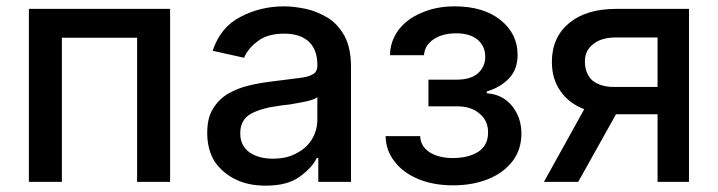

<svg xmlns="http://www.w3.org/2000/svg" viewBox="-20 -573 2262 605"><path d="M516 -545V0H412V-454H175V0H71V-545Z M724 -7Q683 -26 657 -63Q633 -101 633 -154Q633 -202 651 -230Q669 -260 699 -278Q731 -296 766 -304Q800 -312 842 -317L921 -327Q951 -330 966 -339Q980 -347 980 -366V-369Q980 -415 954 -441Q926 -467 876 -467Q822 -467 792 -443Q762 -421 749 -391L650 -413Q675 -488 738 -520Q801 -553 875 -553Q906 -553 944 -545Q977 -538 1013 -517Q1045 -497 1066 -459Q1086 -421 1086 -362V0H983V-75H978Q964 -45 924 -16Q886 12 817 12Q763 12 724 -7ZM916 -91Q948 -108 964 -136Q980 -164 980 -197V-267Q973 -260 947 -254Q929 -250 894 -244Q866 -241 849 -238Q803 -232 770 -214Q737 -195 737 -153Q737 -114 766 -93Q795 -73 840 -73Q885 -73 916 -91Z M1334 -93Q1363 -75 1407 -75Q1454 -75 1486 -94Q1518 -114 1518 -156Q1518 -193 1491 -215Q1465 -238 1419 -238H1330V-322H1419Q1463 -322 1486 -342Q1509 -363 1509 -394Q1509 -427 1485 -448Q1460 -468 1418 -468Q1374 -468 1346 -449Q1318 -430 1316 -399H1209Q1209 -442 1236 -479Q1263 -514 1309 -533Q1355 -553 1413 -553Q1503 -553 1557 -510Q1611 -467 1611 -400Q1611 -355 1584 -326Q1556 -297 1514 -285V-279Q1562 -276 1592 -241Q1623 -204 1623 -152Q1623 -102 1595 -65Q1566 -28 1519 -9Q1470 11 1408 11Q1347 11 1300 -8Q1251 -28 1225 -62Q1196 -97 1195 -144H1304Q1305 -112 1334 -93Z M1921 -213 1802 0H1694L1821 -229Q1773 -247 1746 -286Q1719 -324 1719 -378Q1719 -455 1773 -500Q1827 -545 1921 -545H2151V0H2052V-213ZM1848 -433Q1823 -413 1823 -380Q1823 -342 1846 -320Q1872 -299 1914 -299H2052V-455H1921Q1874 -455 1848 -433Z"/></svg>

Font: Sinter Medium
Style: Regular
Weight: 500
Foundry: Adobe & rsms
Version: Version 1.000